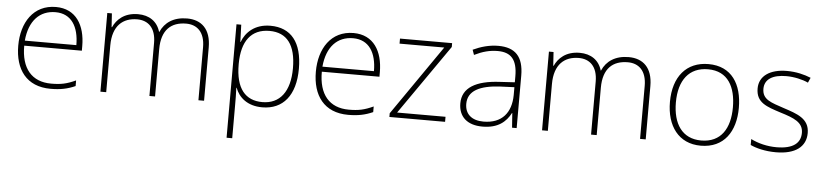

<svg xmlns="http://www.w3.org/2000/svg" viewBox="-45 -797 5521 1288"><g transform="rotate(5 2715.5 -153.0)"><path d="M288 -540C136 -540 58 -415 58 -260C58 -100 136 10 299 10C365 10 413 0 465 -23V-61C404 -33 365 -25 300 -25C169 -25 97 -110 98 -263H486V-294C486 -434 423 -540 288 -540ZM288 -505C395 -505 446 -421 446 -297H99C111 -432 182 -505 288 -505Z M1171 -540C1081 -540 1021 -499 993 -434H991C971 -503 916 -540 841 -540C747 -540 697 -489 674 -438H671L665 -530H634V0H673V-315C673 -448 742 -505 838 -505C911 -505 964 -459 964 -357V0H1002V-319C1002 -449 1067 -505 1168 -505C1241 -505 1294 -459 1294 -357V0H1332V-359C1332 -483 1267 -540 1171 -540Z M1732 -540C1627 -540 1566 -480 1542 -414H1540L1536 -530H1504V234H1542V16C1542 -23 1542 -66 1540 -106H1542C1566 -42 1624 10 1724 10C1864 10 1947 -90 1947 -269C1947 -447 1871 -540 1732 -540ZM1729 -505C1847 -505 1907 -425 1907 -269C1907 -111 1839 -25 1722 -25C1607 -25 1542 -101 1542 -263V-269C1543 -419 1605 -505 1729 -505Z M2292 -540C2140 -540 2062 -415 2062 -260C2062 -100 2140 10 2303 10C2369 10 2417 0 2469 -23V-61C2408 -33 2369 -25 2304 -25C2173 -25 2101 -110 2102 -263H2490V-294C2490 -434 2427 -540 2292 -540ZM2292 -505C2399 -505 2450 -421 2450 -297H2103C2115 -432 2186 -505 2292 -505Z M2955 0V-34H2629L2956 -504V-530H2605V-496H2906L2580 -25V0Z M3267 -539C3206 -539 3148 -522 3097 -498L3109 -464C3164 -491 3212 -504 3266 -504C3354 -504 3398 -459 3398 -345V-305L3298 -299C3137 -291 3046 -238 3046 -133C3046 -44 3103 10 3207 10C3312 10 3365 -37 3397 -98H3399L3406 0H3437V-353C3437 -482 3380 -539 3267 -539ZM3302 -268 3398 -272V-219C3397 -101 3336 -24 3211 -24C3132 -24 3086 -64 3086 -133C3086 -221 3166 -261 3302 -268Z M4145 -540C4055 -540 3995 -499 3967 -434H3965C3945 -503 3890 -540 3815 -540C3721 -540 3671 -489 3648 -438H3645L3639 -530H3608V0H3647V-315C3647 -448 3716 -505 3812 -505C3885 -505 3938 -459 3938 -357V0H3976V-319C3976 -449 4041 -505 4142 -505C4215 -505 4268 -459 4268 -357V0H4306V-359C4306 -483 4241 -540 4145 -540Z M4910 -265C4910 -423 4839 -540 4682 -540C4534 -540 4446 -435 4446 -265C4446 -104 4527 10 4677 10C4833 10 4910 -105 4910 -265ZM4486 -265C4486 -415 4555 -505 4682 -505C4817 -505 4870 -401 4870 -265C4870 -124 4811 -25 4677 -25C4548 -25 4486 -122 4486 -265Z M5385 -137C5385 -235 5301 -260 5210 -290C5125 -319 5063 -333 5063 -407C5063 -472 5118 -505 5209 -505C5261 -505 5319 -492 5357 -474L5372 -508C5328 -526 5273 -540 5210 -540C5096 -540 5024 -490 5024 -406C5024 -310 5096 -289 5192 -258C5283 -230 5346 -206 5346 -135C5346 -67 5298 -24 5184 -24C5122 -24 5061 -39 5011 -64V-24C5049 -6 5110 10 5183 10C5315 10 5385 -45 5385 -137Z"/></g></svg>

Font: Noto Sans Meetei Mayek ExtraLight
Style: Regular
Weight: 200
Designer: Monotype Design Team and Neelakash Kshetrimayum
Foundry: Monotype Imaging Inc.
Version: Version 2.002